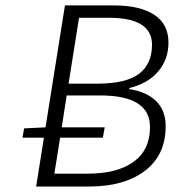

<svg xmlns="http://www.w3.org/2000/svg" viewBox="-20 -680 640 700"><path d="M111.8 0 140.1 -178.2H62L67.9 -211.9L146 -215.8L216.8 -660.2H396Q489.3 -660.2 541.7 -626.5Q594.2 -592.8 594.2 -524.9Q594.2 -464.4 557.4 -420.2Q520.5 -376 451.2 -358.9V-355Q514.6 -345.7 549.3 -311.3Q584 -276.9 584 -220.2Q584 -114.7 508.5 -57.4Q433.1 0 305.2 0ZM230 -375H334Q439.5 -375 486.8 -410.9Q534.2 -446.8 534.2 -517.1Q534.2 -615.2 377 -615.2H268.1ZM178.2 -46.9H299.8Q407.2 -46.9 467 -90.1Q526.9 -133.3 526.9 -216.8Q526.9 -332 346.2 -332H223.1L205.1 -215.8H361.8L355 -178.2H199.2Z"/></svg>

Font: Office Code Pro D Light Italic
Style: Regular
Weight: 300
Italic angle: -9°
Designer: Nathan Rutzky & Paul D. Hunt
Foundry: Adobe Systems Incorporated
Version: Version 1.004;PS 001.004;hotconv 1.0.70;makeotf.lib2.5.58329